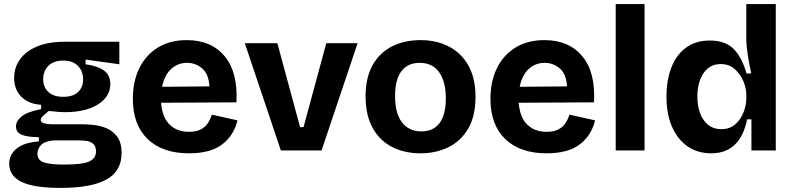

<svg xmlns="http://www.w3.org/2000/svg" viewBox="-20 -735 3877 938"><path d="M275 183Q145 183 85 153.5Q25 124 25 65Q25 20 61.5 -9.5Q98 -39 170 -44V-65Q115 -65 86.5 -76.5Q58 -88 58 -117Q58 -144 86 -166.5Q114 -189 181 -202V-223Q119 -227 84 -262.5Q49 -298 49 -355Q49 -404 77 -444Q105 -484 160 -507.5Q215 -531 297 -531H563V-421L398 -444V-421Q461 -412 490 -389Q519 -366 519 -325Q519 -264 459.5 -225.5Q400 -187 296 -187Q284 -187 269 -188Q254 -189 219 -193Q200 -178 189.5 -168Q179 -158 179 -149Q179 -137 195.5 -132.5Q212 -128 232 -128H382Q402 -128 434 -125Q466 -122 498 -109.5Q530 -97 552 -68Q574 -39 574 13Q574 101 500 142Q426 183 275 183ZM289 -262Q337 -262 361.5 -285.5Q386 -309 386 -347Q386 -387 361 -413Q336 -439 289 -439Q242 -439 216.5 -413.5Q191 -388 191 -348Q191 -310 216 -286Q241 -262 289 -262ZM292 69Q382 69 415.5 54Q449 39 449 5Q449 -22 434 -33.5Q419 -45 400 -47Q381 -49 368 -49H243Q200 -46 181.5 -27.5Q163 -9 163 16Q163 48 194.5 58.5Q226 69 292 69Z M903 14Q774 14 701.5 -55.5Q629 -125 629 -253Q629 -337 660.5 -401.5Q692 -466 751 -502.5Q810 -539 893 -539Q1012 -539 1077.5 -460.5Q1143 -382 1135 -235L767 -233Q773 -160 809.5 -125.5Q846 -91 903 -91Q940 -91 962.5 -103.5Q985 -116 997 -135.5Q1009 -155 1015 -175L1140 -147Q1123 -74 1066 -30Q1009 14 903 14ZM894 -428Q848 -428 815.5 -397.5Q783 -367 772 -311L1003 -313Q1000 -373 968 -400.5Q936 -428 894 -428Z M1352 0 1176 -524H1335L1446 -114H1463L1574 -524H1727L1551 0Z M2034 14Q1955 14 1894.5 -17.5Q1834 -49 1800 -111Q1766 -173 1766 -264Q1766 -356 1800.5 -417Q1835 -478 1895.5 -508.5Q1956 -539 2034 -539Q2112 -539 2172.5 -508Q2233 -477 2268 -415.5Q2303 -354 2303 -262Q2303 -168 2267.5 -107Q2232 -46 2171 -16Q2110 14 2034 14ZM2039 -93Q2097 -93 2127.5 -134Q2158 -175 2158 -254Q2158 -336 2125.5 -382Q2093 -428 2030 -428Q1972 -428 1941 -387Q1910 -346 1910 -266Q1910 -181 1944 -137Q1978 -93 2039 -93Z M2650 14Q2521 14 2448.5 -55.5Q2376 -125 2376 -253Q2376 -337 2407.5 -401.5Q2439 -466 2498 -502.5Q2557 -539 2640 -539Q2759 -539 2824.5 -460.5Q2890 -382 2882 -235L2514 -233Q2520 -160 2556.5 -125.5Q2593 -91 2650 -91Q2687 -91 2709.5 -103.5Q2732 -116 2744 -135.5Q2756 -155 2762 -175L2887 -147Q2870 -74 2813 -30Q2756 14 2650 14ZM2641 -428Q2595 -428 2562.5 -397.5Q2530 -367 2519 -311L2750 -313Q2747 -373 2715 -400.5Q2683 -428 2641 -428Z M2988 0V-715H3129V0Z M3455 14Q3388 14 3339 -20Q3290 -54 3263 -116Q3236 -178 3236 -263Q3236 -342 3259.5 -404Q3283 -466 3330.5 -501.5Q3378 -537 3448 -537Q3525 -537 3565.5 -494.5Q3606 -452 3627 -376H3650Q3640 -423 3633 -468Q3626 -513 3626 -545V-715H3770V0H3651V-152H3630Q3596 14 3455 14ZM3503 -104Q3546 -104 3573 -128.5Q3600 -153 3613 -187.5Q3626 -222 3626 -253V-272Q3626 -304 3611.5 -338.5Q3597 -373 3569.5 -397.5Q3542 -422 3501 -422Q3447 -422 3417 -377.5Q3387 -333 3387 -263Q3387 -191 3418.5 -147.5Q3450 -104 3503 -104Z"/></svg>

Font: Bricolage Grotesque 12pt Bricolage Grotesque 10pt Regular
Style: Bold
Weight: 700
Designer: Mathieu Triay
Foundry: Atelier Triay
Version: Version 1.001; ttfautohint (v1.8.4.7-5d5b);gftools[0.9.33.de